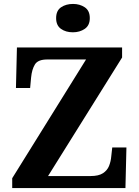

<svg xmlns="http://www.w3.org/2000/svg" viewBox="-20 -955 706 975"><path d="M42 0V-50L417 -653H220Q173 -653 157.5 -628Q142 -603 138 -562L133 -508H61L66 -714H600V-663L224 -61H440Q481 -61 503 -75.5Q525 -90 534 -113Q543 -136 545 -161L550 -206H622L617 0ZM350 -791Q314 -791 289.5 -808.5Q265 -826 265 -863Q265 -901 290 -918Q315 -935 351 -935Q385 -935 410.5 -918Q436 -901 436 -863Q436 -826 410.5 -808.5Q385 -791 350 -791Z"/></svg>

Font: Noto Serif Armenian
Style: Bold
Weight: 700
Version: Version 2.007